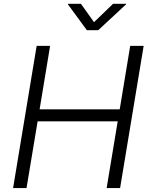

<svg xmlns="http://www.w3.org/2000/svg" viewBox="-20 -962 771 982"><path d="M46.9 0 167.5 -727.5H236.3L182.6 -402.8H592.3L646 -727.5H714.8L594.2 0H525.4L582 -341.3H172.4L115.7 0ZM394 -942.4 460.9 -848.6 558.1 -942.4H625L624.5 -939.5L482.4 -807.6H424.3L327.6 -939.5L328.1 -942.4Z"/></svg>

Font: Inter 18pt Light
Style: Italic
Weight: 300
Italic angle: -9.3988°
Designer: Rasmus Andersson
Foundry: rsms
Version: Version 4.001;git-66647c0bb